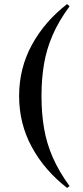

<svg xmlns="http://www.w3.org/2000/svg" viewBox="-20 -750 408 944"><path d="M310 174Q199 88 136.5 -27Q74 -142 74 -278Q74 -414 136.5 -529Q199 -644 310 -730L322 -719Q269 -647 239 -578Q209 -509 196.5 -436Q184 -363 184 -278Q184 -193 196.5 -119.5Q209 -46 239 23Q269 92 322 165Z"/></svg>

Font: DM Serif Display
Style: Regular
Weight: 400
Designer: Colophon Foundry, Frank Grießhammer
Foundry: Colophon Foundry
Version: Version 5.200; ttfautohint (v1.8.3)